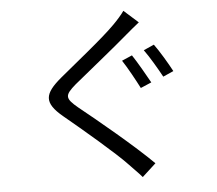

<svg xmlns="http://www.w3.org/2000/svg" viewBox="-57 -865 1114 987"><g transform="rotate(-5 500.0 -371.0)"><path d="M639 -569 586 -546C612 -507 649 -439 670 -398L726 -422C705 -460 664 -532 639 -569ZM756 -614 702 -590C730 -552 767 -488 790 -446L844 -470C823 -510 782 -579 756 -614ZM615 -801C603 -783 578 -755 558 -735C491 -667 341 -549 266 -486C177 -411 166 -366 260 -288C352 -212 518 -71 572 -13C593 10 620 35 640 59L711 -6C615 -102 431 -254 341 -326C277 -379 278 -394 338 -446C411 -506 553 -620 621 -679C638 -693 668 -719 689 -735Z"/></g></svg>

Font: Noto Sans JP Regular
Style: Regular
Weight: 400
Designer: Ryoko NISHIZUKA (kana & ideographs); Paul D. Hunt (Latin, Greek & Cyrillic); Wenlong ZHANG (bopomofo); Sandoll Communica
Foundry: Adobe Systems Incorporated
Version: Version 1.004;PS 1.004;hotconv 1.0.82;makeotf.lib2.5.63406